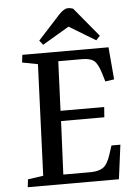

<svg xmlns="http://www.w3.org/2000/svg" viewBox="-61 -984 723 1030"><g transform="rotate(-5 300.0 -469.0)"><path d="M158 -653 74 -669 79 -710H543L558 -536L510 -529L496 -576Q480 -627 460 -643Q440 -659 396 -659H268L257 -393H492L488 -338H255L242 -51H388Q431 -51 455.5 -67Q480 -83 497 -135L513 -184H561L537 0H46L51 -42L134 -54ZM502 -776 481 -753 339 -839 195 -754 176 -778 294 -907Q322 -938 344 -938Q353 -938 359.5 -936.5Q366 -935 372 -933Z"/></g></svg>

Font: Literata 36pt Medium
Style: Italic
Weight: 500
Italic angle: -2°
Designer: Latin by Veronika Burian and Jose Scaglione. Greek by Irene Vlachou. Cyrillic by Vera Evstafieva
Foundry: TypeTogether
Version: Version 3.002